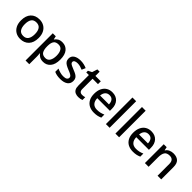

<svg xmlns="http://www.w3.org/2000/svg" viewBox="265 -2202 3885 3885"><g transform="rotate(45 2207.0 -260.0)"><path d="M558 -270Q558 -136 489 -63Q420 10 303 10Q230 10 173.5 -23Q117 -56 84.5 -118.5Q52 -181 52 -270Q52 -404 120 -476.5Q188 -549 306 -549Q380 -549 436.5 -516.5Q493 -484 525.5 -422Q558 -360 558 -270ZM161 -270Q161 -179 195.5 -128Q230 -77 305 -77Q380 -77 414.5 -128Q449 -179 449 -270Q449 -362 414 -411.5Q379 -461 304 -461Q229 -461 195 -411.5Q161 -362 161 -270Z M961 -549Q1058 -549 1117.5 -479Q1177 -409 1177 -270Q1177 -133 1117 -61.5Q1057 10 960 10Q898 10 859.5 -12.5Q821 -35 798 -66H791Q794 -48 796 -23.5Q798 1 798 20V240H692V-539H778L793 -467H798Q821 -501 859.5 -525Q898 -549 961 -549ZM936 -462Q861 -462 830 -418.5Q799 -375 798 -287V-271Q798 -178 828 -127.5Q858 -77 938 -77Q1004 -77 1036 -131Q1068 -185 1068 -272Q1068 -360 1036 -411Q1004 -462 936 -462Z M1670 -152Q1670 -73 1612 -31.5Q1554 10 1451 10Q1394 10 1353.5 1.5Q1313 -7 1279 -23V-116Q1314 -99 1361.5 -85.5Q1409 -72 1454 -72Q1514 -72 1540.5 -91Q1567 -110 1567 -142Q1567 -160 1557 -174.5Q1547 -189 1519.5 -204.5Q1492 -220 1439 -240Q1387 -261 1351.5 -281.5Q1316 -302 1297 -330.5Q1278 -359 1278 -404Q1278 -474 1334.5 -511.5Q1391 -549 1484 -549Q1533 -549 1576.5 -539Q1620 -529 1661 -511L1626 -430Q1591 -445 1554 -455.5Q1517 -466 1479 -466Q1431 -466 1406 -451Q1381 -436 1381 -409Q1381 -390 1393 -376Q1405 -362 1433.5 -348Q1462 -334 1512 -314Q1562 -295 1597.5 -275Q1633 -255 1651.5 -226Q1670 -197 1670 -152Z M1990 -76Q2011 -76 2033 -79.5Q2055 -83 2071 -89V-9Q2053 -1 2024.5 4.5Q1996 10 1967 10Q1923 10 1886 -5Q1849 -20 1827.5 -57Q1806 -94 1806 -160V-458H1731V-506L1810 -546L1847 -660H1912V-539H2066V-458H1912V-162Q1912 -118 1933.5 -97Q1955 -76 1990 -76Z M2391 -549Q2497 -549 2558 -483.5Q2619 -418 2619 -305V-247H2257Q2259 -164 2300.5 -120Q2342 -76 2417 -76Q2469 -76 2509.5 -85.5Q2550 -95 2593 -114V-26Q2552 -8 2511 1Q2470 10 2413 10Q2334 10 2274.5 -21Q2215 -52 2181.5 -113.5Q2148 -175 2148 -265Q2148 -356 2178.5 -419Q2209 -482 2263.5 -515.5Q2318 -549 2391 -549ZM2391 -467Q2334 -467 2299.5 -430Q2265 -393 2259 -325H2513Q2512 -388 2482.5 -427.5Q2453 -467 2391 -467Z M2857 0H2751V-760H2857Z M3129 0H3023V-760H3129Z M3507 -549Q3613 -549 3674 -483.5Q3735 -418 3735 -305V-247H3373Q3375 -164 3416.5 -120Q3458 -76 3533 -76Q3585 -76 3625.5 -85.5Q3666 -95 3709 -114V-26Q3668 -8 3627 1Q3586 10 3529 10Q3450 10 3390.5 -21Q3331 -52 3297.5 -113.5Q3264 -175 3264 -265Q3264 -356 3294.5 -419Q3325 -482 3379.5 -515.5Q3434 -549 3507 -549ZM3507 -467Q3450 -467 3415.5 -430Q3381 -393 3375 -325H3629Q3628 -388 3598.5 -427.5Q3569 -467 3507 -467Z M4140 -549Q4234 -549 4284 -502Q4334 -455 4334 -351V0H4229V-336Q4229 -462 4118 -462Q4035 -462 4004 -413Q3973 -364 3973 -272V0H3867V-539H3951L3966 -467H3972Q3998 -509 4043.5 -529Q4089 -549 4140 -549Z"/></g></svg>

Font: Noto Sans Bengali Medium
Style: Regular
Weight: 500
Designer: Jelle Bosma - Monotype Design Team
Foundry: Monotype Imaging Inc.
Version: Version 2.003; ttfautohint (v1.8.4.7-5d5b)